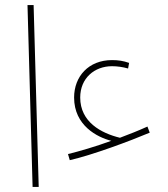

<svg xmlns="http://www.w3.org/2000/svg" viewBox="-20 -734 659 754"><path d="M108 0H132L112 -714H88ZM254 -105C342 -125 490 -180 568 -213L559 -237C524 -221 488 -207 451 -193C377 -211 295 -255 295 -351C295 -427 351 -474 420 -474C440 -474 462 -471 483 -465L487 -487C464 -495 445 -498 420 -498C328 -498 271 -434 271 -351C271 -241 362 -195 417 -181C354 -158 292 -140 247 -129Z"/></svg>

Font: Noto Sans Arabic SemCond Thin
Style: Regular
Weight: 100
Width: 4
Designer: Monotype Design Team, Nadine Chahine, Nizar Qandah and Khaled Hosny
Foundry: Monotype Imaging Inc.
Version: Version 2.012